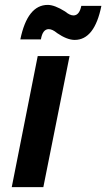

<svg xmlns="http://www.w3.org/2000/svg" viewBox="-20 -764 434 784"><path d="M285 -601Q254 -601 213 -629Q194 -645 179 -645Q154 -645 147 -603H63Q92 -744 175 -744Q203 -744 246 -717Q265 -701 280 -701Q304 -701 312 -740H394Q366 -601 285 -601ZM157 0H28L134 -535H264Z"/></svg>

Font: Argentum Sans Medium
Style: Italic
Weight: 500
Italic angle: -11°
Designer: Julieta Ulanovsky (font), Cristiano Sobral (main changes and remaster)
Foundry: Julieta Ulanovsky (font), Cristiano Sobral (main changes and remaster)
Version: Version 2.007;June 15, 2022;FontCreator 14.0.0.2814 64-bit; 